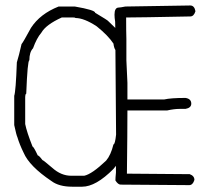

<svg xmlns="http://www.w3.org/2000/svg" viewBox="-20 -706 772 718"><path d="M411.1 -601.6Q410.6 -613.3 410.6 -625Q408.2 -640.1 408.2 -650.9Q408.2 -677.2 423.3 -677.7Q429.7 -677.7 448.7 -681.6Q674.3 -685.5 691.4 -685.5Q707 -685.5 710.9 -664.1Q705.1 -644.5 691.4 -644.5Q495.6 -640.6 451.7 -640.6Q451.7 -586.4 452.6 -560.5V-480.5Q452.6 -474.1 456.5 -396.5V-334H593.8Q618.7 -339.8 673.8 -339.8Q695.3 -336.4 695.3 -318.4Q695.3 -302.7 673.8 -298.8H652.3Q631.3 -298.8 605.5 -293H456.5Q456.5 -213.9 454.6 -56.6L689.5 -54.7Q707 -48.3 707 -33.2Q701.2 -13.7 687.5 -13.7Q490.2 -15.6 431.2 -15.6Q421.4 -15.6 411.6 -31.2Q411.6 -41 413.6 -60.5V-85.9Q409.2 -80.1 404.3 -74.2Q338.4 -7.8 287.1 -7.8H250Q200.2 -7.8 171.9 -29.3Q89.8 -84.5 68.4 -134.8Q53.2 -165.5 44.9 -193.4Q41.5 -199.7 33.2 -238.3V-347.7Q39.1 -364.7 43 -472.7Q50.8 -497.6 60.5 -541Q66.4 -547.4 95.7 -601.6Q129.9 -654.3 199.2 -681.6H259.8Q335.9 -668.5 335.9 -658.2Q384.3 -629.4 384.8 -627Q399.4 -613.3 411.1 -601.6ZM414.1 -202.6Q413.6 -328.1 411.6 -519Q406.2 -526.9 404.3 -543Q384.3 -573.2 341.8 -607.4Q294.4 -638.7 261.7 -638.7Q261.7 -640.6 253.9 -640.6H210.9Q151.9 -613.8 134.8 -584Q117.2 -563.5 103.5 -525.4Q89.8 -511.2 89.8 -480.5Q83 -480.5 78.1 -355.5Q74.7 -355.5 74.2 -341.8V-242.2Q80.1 -212.4 101.6 -158.2Q106 -157.2 121.1 -125Q126.5 -124 138.7 -107.4Q141.6 -107.4 175.8 -78.1Q208.5 -48.8 246.1 -48.8H294.9Q323.7 -54.7 377 -105.5Q394.5 -126 404.3 -166Q410.2 -166 414.1 -202.6Z"/></svg>

Font: CEF Fonts CJK
Style: Regular
Weight: 400
Designer: PartyBoss (派对大魔王)
Version: Release 2.25